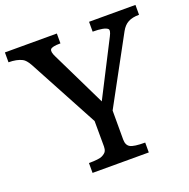

<svg xmlns="http://www.w3.org/2000/svg" viewBox="-151 -857 969 982"><g transform="rotate(-20 333.0 -366.0)"><path d="M188.5 -53.7Q243.7 -53.7 261.5 -62.7Q279.3 -71.8 284.4 -82Q289.6 -92.3 289.6 -106.9L289.1 -245.6L85 -625.5Q68.4 -655.3 51.3 -664.1Q22.5 -678.7 -22 -678.7V-732.4H260.7V-678.7Q213.9 -678.7 205.8 -667Q197.8 -655.3 212.9 -625.5L357.9 -327.6L510.3 -625.5Q525.9 -655.3 516.6 -663.6Q500 -678.7 436 -678.7V-732.4H688.5V-678.7Q652.3 -678.7 629.2 -666.5Q606 -654.3 590.3 -625.5L394 -264.6V-106.9Q394 -76.2 413.6 -64.9Q433.1 -53.7 494.6 -53.7V0H188.5Z"/></g></svg>

Font: Arbutus Slab
Style: Regular
Weight: 400
Version: Version 1.002; ttfautohint (v0.92) -l 10 -r 16 -G 200 -x 7 -